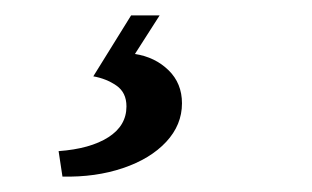

<svg xmlns="http://www.w3.org/2000/svg" viewBox="-20 -38 404 249"><path d="M187 -18 155 32Q181 36 198.5 53Q216 70 216 96Q216 124 195.5 146Q175 168 139.5 180Q104 192 61 191L56 158Q97 155 120.5 140Q144 125 144 100Q144 82 131 73Q118 64 101 61L150 -18Z"/></svg>

Font: Yrsa
Style: Italic
Weight: 400
Italic angle: -7.10001°
Designer: Anna Giedrys (Yrsa+Rasa design), David Brezina (Yrsa art-direction, Rasa art-direction, design)
Foundry: Rosetta Type Foundry
Version: Version 2.004